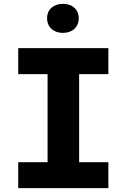

<svg xmlns="http://www.w3.org/2000/svg" viewBox="-20 -981 660 1001"><path d="M75 0H545V-135.5H392.5V-594.5H545V-730H75V-594.5H228V-135.5H75ZM308 -809.5C357 -809.5 390.5 -839.5 390.5 -886C390.5 -932 357 -961 308 -961C259 -961 225.5 -932 225.5 -886C225.5 -839.5 259 -809.5 308 -809.5Z"/></svg>

Font: Monaspace Neon ExtraBold
Style: Regular
Weight: 800
Designer: Riley Cran & the Lettermatic Team
Foundry: Lettermatic
Version: Version 1.200 (Monaspace Neon)